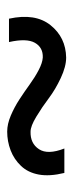

<svg xmlns="http://www.w3.org/2000/svg" viewBox="145 -553 204 534"><g transform="rotate(90 247.0 -286.0)"><path d="M393 -363H461Q471 -322 465.5 -292Q460 -262 441.5 -242.5Q423 -223 398 -213.5Q373 -204 346 -204Q325 -204 301.5 -214Q278 -224 256.5 -238Q235 -252 215 -266.5Q195 -281 175 -291.5Q155 -302 140 -303Q112 -304 99 -281Q86 -258 97 -209H32Q16 -282 50 -324.5Q84 -367 140 -368Q165 -368 197 -353Q229 -338 253.5 -319.5Q278 -301 304.5 -285Q331 -269 346 -269Q379 -268 395 -292.5Q411 -317 393 -363Z"/></g></svg>

Font: Cinzel Decorative Black
Style: Regular
Weight: 900
Designer: Natanael Gama
Version: Version 1.001;PS 001.001;hotconv 1.0.56;makeotf.lib2.0.21325